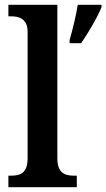

<svg xmlns="http://www.w3.org/2000/svg" viewBox="-20 -780 443 800"><path d="M15 0H300V-48H289C249 -48 219 -60 219 -120V-760H15V-712H26C56 -712 95 -704 95 -648V-120C95 -60 66 -48 26 -48H15ZM270 -613V-600H318C348 -643 386 -708 403 -750V-760H304C297 -714 282 -655 270 -613Z"/></svg>

Font: Noto Serif Khmer SemiCondensed SemiBold
Style: Regular
Weight: 600
Width: 4
Designer: Danh Hong and the Monotype Design Team
Foundry: Monotype Imaging Inc.
Version: Version 2.004